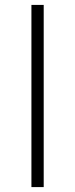

<svg xmlns="http://www.w3.org/2000/svg" viewBox="-20 -762 307 782"><path d="M108 0V-742H158V0Z"/></svg>

Font: Montserrat Z Light
Style: Regular
Weight: 300
Designer: Julieta Ulanovsky
Foundry: Julieta Ulanovsky
Version: Version 8.000